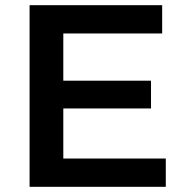

<svg xmlns="http://www.w3.org/2000/svg" viewBox="-20 -720 710 740"><path d="M214 -409H562V-302H214ZM224 -109H619V0H94V-700H605V-591H224Z"/></svg>

Font: MOST Montserrat SemiBold
Style: Regular
Weight: 600
Designer: Julieta Ulanovsky
Foundry: Julieta Ulanovsky
Version: Version 8.000;March 11, 2024;FontCreator 15.0.0.2926 64-bit